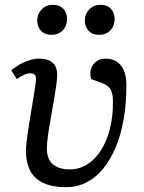

<svg xmlns="http://www.w3.org/2000/svg" viewBox="-20 -765 599 799"><path d="M255 14Q199 14 161.5 -3Q124 -20 106 -54Q88 -88 88 -140Q88 -154 92 -186Q96 -218 102.5 -258Q109 -298 115.5 -336.5Q122 -375 126 -402.5Q130 -430 130 -436Q130 -449 124 -454.5Q118 -460 104 -460Q94 -460 79.5 -453.5Q65 -447 50 -436L27 -472Q44 -487 64 -498Q84 -509 104.5 -515Q125 -521 142 -521Q168 -521 184.5 -513.5Q201 -506 209.5 -491Q218 -476 218 -453Q218 -435 213.5 -405.5Q209 -376 203 -340.5Q197 -305 190.5 -268.5Q184 -232 179.5 -200Q175 -168 175 -147Q175 -104 199.5 -82Q224 -60 271 -60Q302 -60 329.5 -73.5Q357 -87 379 -111.5Q401 -136 417 -170.5Q433 -205 441.5 -247.5Q450 -290 450 -339Q450 -365 445.5 -380.5Q441 -396 429.5 -405.5Q418 -415 395 -423L359 -436Q350 -471 368 -496Q386 -521 420 -521Q447 -521 466.5 -508Q486 -495 496 -470.5Q506 -446 506 -411Q506 -334 494.5 -268.5Q483 -203 461 -151Q439 -99 408.5 -62Q378 -25 339 -5.5Q300 14 255 14ZM135 -680Q135 -707 153.5 -726Q172 -745 199 -745Q228 -745 243.5 -728.5Q259 -712 259 -685Q259 -657 241 -638.5Q223 -620 194 -620Q167 -620 151 -636.5Q135 -653 135 -680ZM333 -680Q333 -707 351.5 -726Q370 -745 398 -745Q426 -745 441.5 -728.5Q457 -712 457 -685Q457 -657 439 -638.5Q421 -620 393 -620Q365 -620 349 -636.5Q333 -653 333 -680Z"/></svg>

Font: Literata
Style: Italic
Weight: 400
Italic angle: -2°
Designer: Latin by Veronika Burian and Jose Scaglione. Greek by Irene Vlachou. Cyrillic by Vera Evstafieva
Foundry: TypeTogether
Version: Version 3.103;gftools[0.9.29]